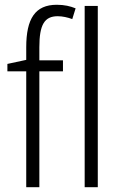

<svg xmlns="http://www.w3.org/2000/svg" viewBox="-20 -785 505 805"><path d="M244 -486V-532H145V-587C145 -681 166 -717 222 -717C242 -717 264 -712 283 -705L297 -750C275 -759 250 -765 218 -765C127 -765 90 -706 90 -587V-534L11 -517V-486H90V0H145V-486ZM390 0V-760H335V0Z"/></svg>

Font: Noto Sans Display SemiCondensed Light
Style: Regular
Weight: 300
Width: 4
Designer: Monotype Design Team
Foundry: Monotype Imaging Inc.
Version: Version 1.900